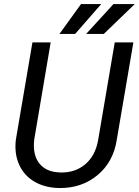

<svg xmlns="http://www.w3.org/2000/svg" viewBox="-20 -921 687 951"><path d="M50.3 0ZM640.6 -710.9 558.6 -230Q542 -119.1 462.9 -53.5Q383.8 12.2 272 10.3Q202.1 8.8 150.6 -21.2Q99.1 -51.3 74.7 -105.7Q50.3 -160.2 58.6 -229.5L140.6 -710.9H231L149.4 -229Q141.1 -154.3 174.8 -111.6Q208.5 -68.8 276.9 -66.9Q351.1 -64 402.1 -107.2Q453.1 -150.4 466.3 -228.5L548.3 -710.9ZM542 -900.9H647.5L494.1 -752.9H406.7ZM381.3 -900.9H481.4L352.1 -752.9H274.4Z"/></svg>

Font: Roboto
Style: Italic
Weight: 400
Italic angle: -12°
Designer: Google
Version: Version 2.134; 2016; ttfautohint (v1.6)